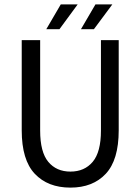

<svg xmlns="http://www.w3.org/2000/svg" viewBox="-20 -843 640 875"><path d="M257 -823H334L251 -710H191ZM415 -823H492L408 -710H349ZM79 -249V-660H163V-248Q163 -150 200 -105.5Q237 -61 301 -61Q365 -61 402.5 -105.5Q440 -150 440 -248V-660H521V-249Q521 -114 462 -51Q403 12 301 12Q198 12 138.5 -51Q79 -114 79 -249Z"/></svg>

Font: Office Code Pro
Style: Regular
Weight: 400
Designer: Nathan Rutzky & Paul D. Hunt
Foundry: Adobe Systems Incorporated
Version: Version 1.004